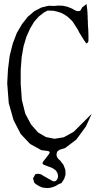

<svg xmlns="http://www.w3.org/2000/svg" viewBox="-20 -789 540 974"><path d="M425.8 -668.9 426.8 -651.4 427.7 -640.6 428.7 -606.4V-584Q428.7 -572.3 418 -568.4L404.3 -587.9L380.9 -626L376 -636.7L358.4 -664.1L347.7 -680.7L334 -694.3L320.3 -706.1L305.7 -715.8L290 -723.6L272.5 -729.5L252 -734.4L221.7 -735.4L203.1 -725.6L176.8 -705.1L153.3 -678.7L132.8 -644.5L114.3 -603.5L99.6 -554.7L89.8 -498L85 -433.6V-365.2L90.8 -282.2L108.4 -211.9L137.7 -157.2L172.9 -117.2L212.9 -93.8L256.8 -85L303.7 -92.8L353.5 -120.1L402.3 -168.9L445.3 -211.9L416 -147.5L367.2 -81.1L310.5 -38.1L282.2 -29.3L271.5 -21.5Q257.8 4.9 284.2 24.4L301.8 46.9L311.5 72.3L312.5 96.7L305.7 118.2L292 139.6L277.3 145.5L264.6 153.3L251 159.2L237.3 163.1L222.7 165L209 164.1L194.3 162.1L180.7 156.2L167 148.4L154.3 138.7L147.5 116.2L159.2 94.7Q181.6 87.9 199.2 102.5L244.1 127.9Q253.9 133.8 264.6 127.9L271.5 118.2L274.4 107.4L273.4 95.7L269.5 85L261.7 74.2L246.1 63.5L202.1 46.9Q190.4 40 200.2 29.3L219.7 3.9L227.5 -5.9Q239.3 -21.5 219.7 -23.4L189.5 -27.3L132.8 -58.6L85 -109.4L48.8 -179.7L24.4 -265.6L16.6 -366.2L20.5 -437.5L29.3 -506.8L44.9 -568.4L65.4 -622.1L91.8 -667L121.1 -704.1L154.3 -732.4L190.4 -751L226.6 -759.8L254.9 -758.8L275.4 -760.7L298.8 -759.8L321.3 -754.9L343.8 -746.1L365.2 -734.4L376 -732.4Q386.7 -731.4 391.6 -741.2L396.5 -751L418.9 -768.6L421.9 -746.1L422.9 -735.4L423.8 -723.6L424.8 -702.1V-691.4L425.8 -680.7Z"/></svg>

Font: B2 Hana
Style: Regular
Weight: 500
Version: 2020-08-05; (max)